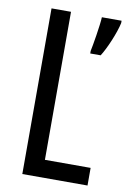

<svg xmlns="http://www.w3.org/2000/svg" viewBox="-82 -764 540 815"><g transform="rotate(10 187.5 -357.0)"><path d="M73 0H354V-76H157V-714H73ZM375 -704V-714H290C289 -682 273 -587 268 -565V-554H313C335 -588 366 -661 375 -704Z"/></g></svg>

Font: Noto Sans Myanmar UI ExtraCondensed
Style: Regular
Weight: 400
Width: 2
Designer: Monotype Design Team
Foundry: Monotype Imaging Inc.
Version: Version 2.103